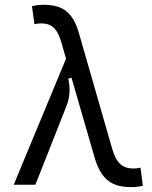

<svg xmlns="http://www.w3.org/2000/svg" viewBox="-20 -762 626 792"><path d="M521.5 9.8C539.1 9.8 551.8 8.3 569.3 3.9L559.6 -70.3C547.4 -67.9 540 -66.9 531.2 -66.9C486.3 -66.9 460 -87.9 442.9 -147.9L305.7 -625C280.3 -712.9 237.8 -742.2 159.7 -742.2C142.1 -742.2 129.4 -740.7 111.8 -736.3L122.1 -662.1C133.3 -665 141.1 -665.5 149.9 -665.5C191.4 -665.5 215.8 -646 232.4 -589.4L252.4 -520L36.6 0H126L253.9 -324.2C268.6 -360.8 270.5 -395 261.7 -437.5L274.9 -441.4L369.6 -114.3C396.5 -21 440.9 9.8 521.5 9.8Z"/></svg>

Font: Cascadia Code SemiLight
Style: Regular
Weight: 350
Monospace: yes
Designer: Aaron Bell
Foundry: Saja Typeworks
Version: Version 2404.023